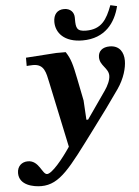

<svg xmlns="http://www.w3.org/2000/svg" viewBox="-165 -750 736 1016"><g transform="rotate(-5 203.5 -241.5)"><path d="M13 220C113 220 171 135 307 -47C377 -140 407 -182 459 -256C496 -309 511 -365 511 -403C511 -448 489 -485 437 -485C399 -485 376 -465 376 -433C376 -387 422 -372 422 -331C422 -307 407 -277 391 -254L290 -109H281L275 -212L252 -327C236 -407 228 -437 203 -475H153L-9 -464V-420C-9 -420 13 -422 25 -422C85 -422 91 -375 102 -324L176 25C134 88 75 159 49 159C23 159 13 83 -47 83C-79 83 -104 104 -104 141C-104 206 -28 220 13 220ZM298 -529C418 -529 474 -608 495 -694L460 -702C432 -627 402 -579 321 -579C271 -579 267 -598 267 -644V-653C267 -681 248 -703 214 -703C178 -703 157 -679 157 -639C157 -582 200 -529 298 -529Z"/></g></svg>

Font: STIX Two Text
Style: Bold Italic
Weight: 700
Italic angle: -12°
Designer: Ross Mills, John Hudson & Paul Hanslow, Tiro Typeworks Ltd; with prior portions MicroPress Inc. and Coen Hoffman, Elsevi
Foundry: Tiro Typeworks Ltd
Version: Version 2.13 b171